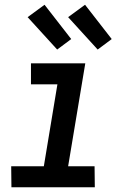

<svg xmlns="http://www.w3.org/2000/svg" viewBox="-20 -786 540 806"><path d="M378 0H28L27 -88H164L221 -432H110V-520H338L266 -88H377ZM390 -578 266 -714 337 -766 449 -622ZM220 -578 96 -714 167 -766 279 -622Z"/></svg>

Font: Iosevka Term Curly SmBd Obl
Style: Regular
Weight: 600
Italic angle: -9°
Designer: Belleve Invis
Foundry: Belleve Invis
Version: Version 32.3.0